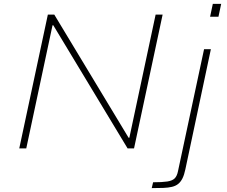

<svg xmlns="http://www.w3.org/2000/svg" viewBox="-20 -763 1167 987"><path d="M79 0 226 -688H259L641 -55H645L780 -688H816L669 0H636L254 -633H250L115 0ZM1060 -677 1074 -743H1117L1103 -677ZM760 204 767 174Q814 174 840 170Q866 166 878 154Q890 142 895 117L1029 -510H1064L933 107Q927 136 918 154Q909 172 896 182.5Q883 193 864 197.5Q845 202 819.5 203Q794 204 760 204Z"/></svg>

Font: Saira Expanded Thin
Style: Italic
Weight: 250
Width: 7
Italic angle: -12°
Designer: Hector Gatti with collaboration of the Omnibus-Type team
Foundry: Omnibus-Type
Version: Version 1.101